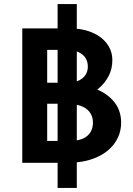

<svg xmlns="http://www.w3.org/2000/svg" viewBox="-20 -797 653 940"><path d="M308 -307 323 -383Q396 -383 452.5 -360Q509 -337 541 -295.5Q573 -254 573 -197Q573 -140 540.5 -95Q508 -50 449 -25Q390 0 308 0H89V-658H322Q382 -658 428.5 -639Q475 -620 502.5 -584.5Q530 -549 530 -502Q530 -460 512 -425Q494 -390 462.5 -363.5Q431 -337 391.5 -322Q352 -307 308 -307ZM190 -392H312Q356 -392 383 -413.5Q410 -435 410 -471Q410 -493 400 -511Q390 -529 366 -541Q342 -553 298 -553H211V-107H319Q378 -107 406.5 -131Q435 -155 435 -197Q435 -239 403 -264Q371 -289 298 -289H190ZM262 123V-777H356V123Z"/></svg>

Font: Ysabeau Infant ExtraBold
Style: Regular
Weight: 800
Designer: Christian Thalmann (Catharsis Fonts)
Version: Version 2.001;gftools[0.9.30]; featfreeze: ss01,ss02,lnum